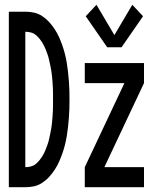

<svg xmlns="http://www.w3.org/2000/svg" viewBox="-20 -784 640 804"><path d="M429 -586 339 -716 384 -764 459 -637 534 -764 579 -716 489 -586ZM17 0V-735H86Q105 -735 123 -731Q141 -727 157.5 -716Q174 -705 186.5 -691Q199 -677 209.5 -661Q220 -645 227.5 -628Q235 -611 241.5 -592.5Q248 -574 252.5 -555.5Q257 -537 260 -518.5Q263 -500 265 -481.5Q267 -463 268.5 -444Q270 -425 270.5 -406Q271 -387 271 -368Q271 -348 270.5 -329Q270 -310 268.5 -291Q267 -272 265 -253.5Q263 -235 260 -216.5Q257 -198 252.5 -179.5Q248 -161 241.5 -142.5Q235 -124 227.5 -107Q220 -90 209.5 -74Q199 -58 186.5 -44Q174 -30 157.5 -19Q141 -8 123 -4Q105 0 86 0ZM86 -84Q98 -84 109.5 -87Q121 -90 130 -97.5Q139 -105 146.5 -114.5Q154 -124 160 -134.5Q166 -145 170.5 -156Q175 -167 179 -178.5Q183 -190 185.5 -201.5Q188 -213 190.5 -224.5Q193 -236 195 -248Q197 -260 198 -272Q199 -284 200 -296Q201 -308 201.5 -320Q202 -332 202 -344Q202 -356 202 -368Q202 -379 202 -391Q202 -403 201.5 -415Q201 -427 200 -439Q199 -451 198 -463Q197 -475 195 -487Q193 -499 190.5 -510.5Q188 -522 185.5 -533.5Q183 -545 179 -556.5Q175 -568 170.5 -579Q166 -590 160 -600.5Q154 -611 146.5 -620.5Q139 -630 130 -637.5Q121 -645 109.5 -648Q98 -651 86 -651ZM335 0V-84L501 -436H335V-520H583V-436L417 -84H583V0Z"/></svg>

Font: Iosevka SS04 Medium Extended
Style: Regular
Weight: 500
Width: 7
Monospace: yes
Designer: Belleve Invis
Foundry: Belleve Invis
Version: Version 19.0.0; ttfautohint (v1.8.4)